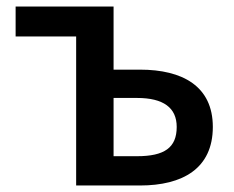

<svg xmlns="http://www.w3.org/2000/svg" viewBox="-20 -570 720 590"><path d="M214 0H410C541 0 634 -52 634 -180C634 -305 541 -356 410 -356H329V-550H28V-458H214ZM329 -90V-269H401C482 -269 523 -239 523 -180C523 -116 485 -90 401 -90Z"/></svg>

Font: Spoqa Han Sans Neo Medium
Style: Regular
Weight: 500
Designer: [Spoqa Han Sans Neo] Dong-huui Kim  Younghwa Kang  Yujin Lee  [Noto Sans] Ryoko NISHIZUKA  (kana & ideographs); Paul D. 
Foundry: Spoqa (http://www.spoqa-han-sans.com)
Version: Version 1.000